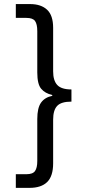

<svg xmlns="http://www.w3.org/2000/svg" viewBox="-20 -750 423 943"><path d="M57.7 -662.1H109.7Q141.1 -662.1 152.1 -646.8Q163.1 -631.4 163.1 -596.7V-394Q163.1 -336.7 182.2 -314.1Q201.3 -291.4 236.6 -283.3V-279.3Q200.4 -272 181.8 -246.2Q163.1 -220.4 163.1 -165.3V40.7Q163.1 74.3 152.1 89.9Q141.1 105.6 110 105.6H57.7V172.7H125.3Q182.3 172.7 211.6 144.1Q241 115.4 241 51.9V-162.3Q241 -209.1 260.9 -230Q280.7 -250.9 330.9 -250.9V-310.7Q281.4 -310.7 261.2 -332.6Q241 -354.4 241 -399.6V-613.6Q241 -674.6 211.2 -702.3Q181.4 -730 127.9 -730H57.7Z"/></svg>

Font: Secuela Black
Style: Regular
Weight: 900
Designer: Fernando Haro
Foundry: deFharo
Version: Version 1.704